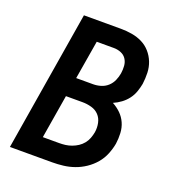

<svg xmlns="http://www.w3.org/2000/svg" viewBox="-133 -841 866 947"><g transform="rotate(20 300.0 -367.5)"><path d="M25 0 146 -735H340Q370 -735 399 -730Q428 -725 453 -712.5Q478 -700 496.5 -679Q515 -658 525.5 -631.5Q536 -605 537 -575.5Q538 -546 534 -516Q530 -495 522.5 -473.5Q515 -452 501 -433.5Q487 -415 468 -401Q449 -387 428 -378Q452 -365 471 -346.5Q490 -328 501 -303.5Q512 -279 513.5 -250.5Q515 -222 511 -194Q506 -166 494.5 -137.5Q483 -109 463 -85.5Q443 -62 417 -44.5Q391 -27 362.5 -17Q334 -7 304.5 -3.5Q275 0 247 0ZM216 -431H305Q325 -431 345 -437Q365 -443 380.5 -457Q396 -471 404.5 -490.5Q413 -510 416 -529Q419 -549 417.5 -568.5Q416 -588 406 -603.5Q396 -619 378 -626.5Q360 -634 340 -634H250ZM161 -101H247Q263 -101 279 -103Q295 -105 311.5 -111Q328 -117 342.5 -126.5Q357 -136 368 -149.5Q379 -163 385 -179Q391 -195 394 -211Q398 -236 393 -260Q388 -284 372.5 -300.5Q357 -317 333.5 -323.5Q310 -330 286 -330H199Z"/></g></svg>

Font: Iosevka Curly Extended
Style: Bold Italic
Weight: 700
Width: 7
Italic angle: -9°
Monospace: yes
Designer: Belleve Invis
Foundry: Belleve Invis
Version: Version 11.1.0; ttfautohint (v1.8.3)